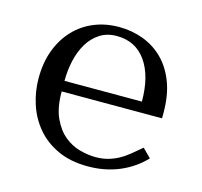

<svg xmlns="http://www.w3.org/2000/svg" viewBox="-82 -600 739 702"><g transform="rotate(15 287.0 -249.0)"><path d="M524 -228V-249Q524 -316 505 -365Q486 -414 453.5 -446Q421 -478 378 -494Q335 -510 287 -510Q236 -510 193 -492.5Q150 -475 118 -441.5Q86 -408 68 -360.5Q50 -313 50 -253Q50 -203 65.5 -155.5Q81 -108 112.5 -70.5Q144 -33 192.5 -10.5Q241 12 307 12Q371 12 425 -10.5Q479 -33 519 -75L487 -107Q466 -89 447.5 -74Q429 -59 410 -49Q391 -39 370.5 -33.5Q350 -28 325 -28Q297 -28 265.5 -36.5Q234 -45 207 -67Q180 -89 162 -128Q144 -167 144 -228ZM144 -268Q144 -308 152.5 -345.5Q161 -383 178.5 -412Q196 -441 223 -458.5Q250 -476 287 -476Q358 -476 397.5 -420.5Q437 -365 437 -268Z"/></g></svg>

Font: Tenor Sans
Style: Regular
Weight: 400
Designer: Denis Masharov
Foundry: Denis Masharov
Version: Version 1.1